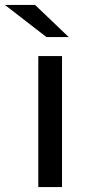

<svg xmlns="http://www.w3.org/2000/svg" viewBox="-64 -757 363 777"><path d="M91 0H187V-530H91ZM124 -607H214L78 -737H-44Z"/></svg>

Font: Malon Grotesk Med
Style: Regular
Weight: 500
Designer: Julieta Ulanovsky
Foundry: Julieta Ulanovsky
Version: Version 7.200